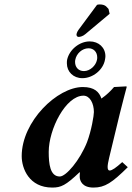

<svg xmlns="http://www.w3.org/2000/svg" viewBox="-20 -837 597 867"><path d="M418.2 -815.2 334.2 -701.8C327 -691.9 325.4 -682.9 325.4 -680.2C325.4 -674.8 329.4 -670.3 335 -670.3C343 -670.3 355 -673.9 365.4 -682.9L475 -774.7L470.2 -796.3C463.8 -801.7 459 -817 430.2 -817C426.2 -817 420.6 -816.1 418.2 -815.2ZM283 -567C282 -562 282 -557 282 -551C282 -513 311 -484 352 -484C400 -484 446 -522 454 -567C455 -573 456 -578 456 -583C456 -622 426 -650 385 -650C339 -650 293 -613 283 -567ZM380 -619C403 -619 419 -602 419 -578C419 -575 419 -571 418 -567C413 -541 387 -516 359 -516C333 -516 319 -535 319 -557C319 -560 319 -564 320 -567C325 -595 351 -619 380 -619ZM340 -39C340 -21 351 10 402 10C454 10 486 -12 557 -82L532 -105C503.5 -79.5 486 -67 475 -67C470 -67 466 -71 466 -83C466 -92 468.4 -105.9 473 -125L520.3 -321C529.7 -359.9 552 -443.8 552 -443.8C552 -445.8 551.8 -447 550 -447L495 -444C479.2 -425.6 461.1 -408 438 -392C428 -422 406 -444 354 -444C239 -444 78 -289 78 -132C78 -76 111.5 10 216 10C255.5 10 277 0 339 -59L341 -58C340 -52.3 340 -43 340 -39ZM373 -195C340 -112 278 -40 250 -40C206 -40 200 -97 200 -151C200 -254 277 -405 357 -405C386 -405 404 -370 404 -331C404 -315 393 -248 373 -195Z"/></svg>

Font: Linux Libertine O
Style: Bold Italic
Weight: 700
Italic angle: -11.5°
Designer: Philipp H. Poll
Foundry: Philipp H. Poll
Version: Version 4.1.0